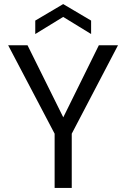

<svg xmlns="http://www.w3.org/2000/svg" viewBox="-20 -922 619 942"><path d="M248 0V-266L20 -700H115L307 -313H274L465 -700H559L332 -266V0ZM153 -755V-821L290 -902L427 -821V-755L290 -839Z"/></svg>

Font: DM Sans 24pt
Style: Regular
Weight: 400
Designer: Colophon Foundry, Jonny Pinhorn
Foundry: Colophon Foundry
Version: Version 4.004;gftools[0.9.30]